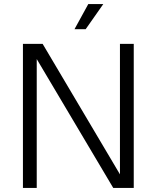

<svg xmlns="http://www.w3.org/2000/svg" viewBox="-20 -926 772 946"><path d="M93 0V-710H190L571 -67V-710H639V0H538L161 -635V0ZM347 -782 415 -906H489L402 -782Z"/></svg>

Font: Geist Light
Style: Regular
Weight: 400
Designer: Basement.studio, Andrés Briganti, Mateo Zaragoza
Foundry: Basement.studio, Vercel, Andrés Briganti, Guido Ferreyra, Mateo Zaragoza
Version: Version 1.401